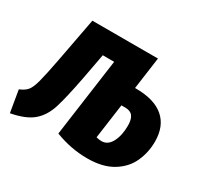

<svg xmlns="http://www.w3.org/2000/svg" viewBox="-134 -688 906 862"><g transform="rotate(30 318.5 -257.5)"><path d="M632 -201Q632 -145 609.5 -95.5Q587 -46 536 -15Q485 16 406 16Q320 16 238 -16L294 -420H235L211 -291Q188 -171 170.5 -117Q153 -63 116 -31.5Q79 0 4 14L-15 -99Q12 -110 24.5 -125.5Q37 -141 47 -177.5Q57 -214 74 -303L117 -531H457L434 -365H439Q534 -365 583 -323Q632 -281 632 -201ZM491 -203Q491 -235 479 -251Q467 -267 440 -267H420L395 -87Q410 -83 422 -83Q455 -83 473 -117.5Q491 -152 491 -203Z"/></g></svg>

Font: Fira Sans Extra Condensed
Style: Bold Italic
Weight: 700
Width: 3
Italic angle: -8°
Designer: Carrois Corporate & Edenspiekermann AG
Foundry: Carrois Corporate GbR & Edenspiekermann AG
Version: Version 4.203